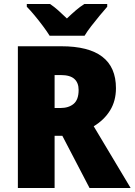

<svg xmlns="http://www.w3.org/2000/svg" viewBox="-20 -947 678 967"><path d="M289 -714Q564 -714 564 -503Q564 -439 534.5 -391Q505 -343 452 -311L638 0H431L294 -263H255V0H70V-714ZM286 -569H255V-403H284Q326 -403 351 -424Q376 -445 376 -494Q376 -530 354.5 -549.5Q333 -569 286 -569ZM230 -767Q217 -788 196.5 -815.5Q176 -843 154 -869.5Q132 -896 115 -913V-927H232Q254 -912 273.5 -894.5Q293 -877 317 -854Q341 -877 362 -895Q383 -913 405 -927H520V-913Q504 -895 482.5 -869Q461 -843 440 -816Q419 -789 406 -767Z"/></svg>

Font: Noto Sans Gurmukhi UI SemiCondensed Black
Style: Regular
Weight: 900
Width: 4
Designer: Jelle Bosma - Monotype Design Team
Foundry: Monotype Imaging Inc.
Version: Version 2.004; ttfautohint (v1.8.4.7-5d5b)